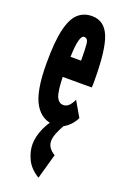

<svg xmlns="http://www.w3.org/2000/svg" viewBox="-142 -528 535 820"><g transform="rotate(20 125.0 -118.5)"><path d="M135 10Q78 10 45.5 -43.5Q13 -97 13 -227Q13 -324 26 -379.5Q39 -435 64.5 -458.5Q90 -482 128 -482Q184 -482 207.5 -424Q231 -366 231 -226Q231 -216 231 -209.5Q231 -203 230 -195H98Q100 -128 110 -106Q120 -84 139 -83Q155 -82 166.5 -94Q178 -106 185 -123L225 -54Q213 -28 189.5 -9Q166 10 135 10ZM100 -287H148Q148 -340 145.5 -363.5Q143 -387 126 -387Q103 -387 100 -287ZM180 131 148 245Q108 221 91.5 186.5Q75 152 75 119Q75 83 94 41.5Q113 0 149 -34L174 0Q145 51 145 78Q145 111 180 131Z"/></g></svg>

Font: Inconsolata UltraCondensed Black
Style: Regular
Weight: 900
Width: 1
Monospace: yes
Designer: Raph Levien, Cyreal, Brenton Simpson
Foundry: Raph Levien, Cyreal, Google
Version: Version 3.001; ttfautohint (v1.8.2.53-6de2)